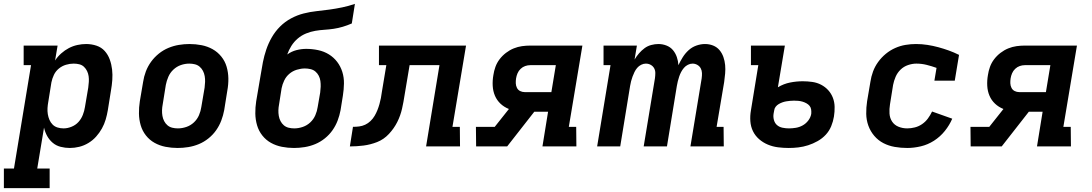

<svg xmlns="http://www.w3.org/2000/svg" viewBox="-60 -755 5630 990"><path d="M-40 215V114H12L100 -419H62V-520H237L224 -443Q237 -463 255.5 -479.5Q274 -496 295 -507Q316 -518 339 -523Q362 -528 384 -528Q412 -528 437.5 -519.5Q463 -511 480 -492Q497 -473 506 -448Q515 -423 518 -396.5Q521 -370 519 -342.5Q517 -315 512 -287L496 -187Q492 -163 485 -139Q478 -115 465.5 -92.5Q453 -70 435.5 -50.5Q418 -31 395.5 -17.5Q373 -4 348.5 2Q324 8 300 8Q276 8 252.5 2Q229 -4 211.5 -19Q194 -34 183 -54Q172 -74 167 -97L132 114H196V215ZM268 -93Q288 -93 309 -101.5Q330 -110 344.5 -126Q359 -142 367 -162.5Q375 -183 378 -203L395 -303Q397 -318 398 -333Q399 -348 397 -362Q395 -376 389 -388.5Q383 -401 373 -410.5Q363 -420 349 -423.5Q335 -427 320 -427Q300 -427 280 -421Q260 -415 243.5 -401.5Q227 -388 218 -369Q209 -350 205 -330L189 -230Q186 -214 185 -198Q184 -182 186.5 -166.5Q189 -151 195 -137Q201 -123 211.5 -112.5Q222 -102 237 -97.5Q252 -93 268 -93Z M856 8Q824 8 793.5 2Q763 -4 737 -18.5Q711 -33 692.5 -56.5Q674 -80 665.5 -109Q657 -138 656.5 -169.5Q656 -201 661 -233L678 -333Q682 -360 692 -386.5Q702 -413 719 -436.5Q736 -460 759 -478.5Q782 -497 808.5 -508Q835 -519 862.5 -523.5Q890 -528 917 -528Q949 -528 979.5 -522Q1010 -516 1036 -501.5Q1062 -487 1081 -463.5Q1100 -440 1108.5 -411Q1117 -382 1117.5 -350.5Q1118 -319 1112 -287L1096 -187Q1091 -160 1081 -133.5Q1071 -107 1054.5 -83.5Q1038 -60 1015 -41.5Q992 -23 965.5 -12Q939 -1 911 3.5Q883 8 856 8ZM857 -93Q879 -93 901 -100.5Q923 -108 940 -124Q957 -140 966 -161Q975 -182 978 -203L995 -303Q997 -318 997.5 -333Q998 -348 995.5 -362.5Q993 -377 986.5 -389.5Q980 -402 969.5 -411Q959 -420 945 -423.5Q931 -427 916 -427Q894 -427 872.5 -419.5Q851 -412 834 -396Q817 -380 808 -359Q799 -338 795 -317L779 -217Q776 -202 775.5 -187Q775 -172 777.5 -157.5Q780 -143 786.5 -130.5Q793 -118 803.5 -109Q814 -100 828 -96.5Q842 -93 857 -93Z M1456 8Q1424 8 1393.5 2Q1363 -4 1337 -18.5Q1311 -33 1292.5 -56.5Q1274 -80 1265.5 -109Q1257 -138 1256.5 -169.5Q1256 -201 1261 -233L1284 -368Q1289 -401 1295.5 -434Q1302 -467 1313 -499.5Q1324 -532 1341.5 -562.5Q1359 -593 1384 -618Q1409 -643 1440.5 -660Q1472 -677 1505.5 -685.5Q1539 -694 1572 -697.5Q1605 -701 1638 -705.5Q1671 -710 1704.5 -717Q1738 -724 1770 -735L1754 -634Q1731 -624 1707.5 -617Q1684 -610 1660.5 -606.5Q1637 -603 1613 -601.5Q1589 -600 1565.5 -596Q1542 -592 1518.5 -582.5Q1495 -573 1475.5 -556.5Q1456 -540 1442.5 -518.5Q1429 -497 1421 -474Q1443 -490 1468.5 -496.5Q1494 -503 1519 -503Q1550 -503 1580.5 -496.5Q1611 -490 1636 -474.5Q1661 -459 1678.5 -436Q1696 -413 1705 -384.5Q1714 -356 1713.5 -324.5Q1713 -293 1708 -262L1696 -187Q1691 -160 1681 -133.5Q1671 -107 1654.5 -83.5Q1638 -60 1615 -41.5Q1592 -23 1565.5 -12Q1539 -1 1511 3.5Q1483 8 1456 8ZM1457 -93Q1479 -93 1501 -100.5Q1523 -108 1540 -124Q1557 -140 1566 -161Q1575 -182 1578 -203L1591 -278Q1593 -293 1593.5 -308Q1594 -323 1592 -337.5Q1590 -352 1583.5 -364.5Q1577 -377 1566.5 -386Q1556 -395 1541.5 -398.5Q1527 -402 1512 -402Q1492 -402 1470.5 -395.5Q1449 -389 1432 -374.5Q1415 -360 1405.5 -340Q1396 -320 1392 -300L1379 -217Q1376 -202 1375.5 -187Q1375 -172 1377.5 -157.5Q1380 -143 1386.5 -130.5Q1393 -118 1403.5 -109Q1414 -100 1428 -96.5Q1442 -93 1457 -93Z M1744 0 1760 -101Q1776 -101 1792 -103Q1808 -105 1823 -112Q1838 -119 1850.5 -131Q1863 -143 1871.5 -157.5Q1880 -172 1886 -187Q1892 -202 1896.5 -218Q1901 -234 1904 -249.5Q1907 -265 1909 -281L1932 -419H1894V-520H2343L2273 -101H2311L2312 0H2137L2206 -419H2052L2026 -264Q2021 -230 2013 -194.5Q2005 -159 1988.5 -126Q1972 -93 1945.5 -64.5Q1919 -36 1884.5 -22.5Q1850 -9 1814.5 -4.5Q1779 0 1744 0Z M2395 0 2394 -101H2491L2564 -193Q2539 -203 2520.5 -220.5Q2502 -238 2492 -261.5Q2482 -285 2480.5 -312.5Q2479 -340 2484 -368Q2487 -389 2494.5 -410Q2502 -431 2516 -449.5Q2530 -468 2549 -482.5Q2568 -497 2589 -505.5Q2610 -514 2631.5 -517Q2653 -520 2675 -520H2943L2873 -101H2911L2912 0H2737L2766 -179H2695L2555 0ZM2646 -280H2783L2806 -419H2674Q2661 -419 2648 -414.5Q2635 -410 2624.5 -400Q2614 -390 2608.5 -377Q2603 -364 2601 -351Q2599 -338 2599.5 -325.5Q2600 -313 2605.5 -302Q2611 -291 2622 -285.5Q2633 -280 2646 -280Z M3019 0 3088 -419H3052V-520H3224L3212 -448Q3222 -465 3235 -480Q3248 -495 3263.5 -506.5Q3279 -518 3298 -523Q3317 -528 3335 -528Q3357 -528 3377 -520Q3397 -512 3410 -496.5Q3423 -481 3430 -460.5Q3437 -440 3438 -419Q3448 -440 3460.5 -460Q3473 -480 3490.5 -496Q3508 -512 3530.5 -520Q3553 -528 3575 -528Q3598 -528 3617.5 -520Q3637 -512 3650 -496.5Q3663 -481 3670 -461Q3677 -441 3679 -419.5Q3681 -398 3679 -376Q3677 -354 3674 -332L3635 -101H3671L3672 0H3500L3558 -351Q3560 -365 3559.5 -378.5Q3559 -392 3553 -403Q3547 -414 3535.5 -420.5Q3524 -427 3511 -427Q3499 -427 3487 -421Q3475 -415 3466.5 -405Q3458 -395 3452 -383.5Q3446 -372 3442 -360Q3438 -348 3435 -336Q3432 -324 3430 -312L3379 0H3259L3317 -351Q3319 -365 3319 -378.5Q3319 -392 3313 -403Q3307 -414 3295.5 -420.5Q3284 -427 3270 -427Q3258 -427 3246 -421Q3234 -415 3225.5 -405Q3217 -395 3211.5 -383.5Q3206 -372 3201.5 -360Q3197 -348 3194 -336Q3191 -324 3189 -312L3138 0Z M4007 8Q3979 8 3951.5 4.5Q3924 1 3899 -9.5Q3874 -20 3854 -37.5Q3834 -55 3822.5 -78.5Q3811 -102 3809 -130Q3807 -158 3812 -186L3850 -419H3812V-520H3987L3951 -305Q3981 -323 4014 -329.5Q4047 -336 4079 -336Q4104 -336 4128.5 -332.5Q4153 -329 4174 -318Q4195 -307 4210.5 -290Q4226 -273 4234.5 -251Q4243 -229 4243.5 -204Q4244 -179 4240 -154Q4236 -129 4226 -104.5Q4216 -80 4198 -60.5Q4180 -41 4156 -27.5Q4132 -14 4107 -6Q4082 2 4057 5Q4032 8 4007 8ZM4008 -93Q4025 -93 4043.5 -96Q4062 -99 4079 -108.5Q4096 -118 4108 -134Q4120 -150 4123 -168Q4124 -179 4122.5 -190Q4121 -201 4114.5 -209Q4108 -217 4098 -222.5Q4088 -228 4077.5 -231Q4067 -234 4056.5 -235Q4046 -236 4034 -236Q4024 -236 4014 -235Q4004 -234 3994.5 -232.5Q3985 -231 3975 -227.5Q3965 -224 3955.5 -218.5Q3946 -213 3939.5 -204.5Q3933 -196 3932 -186L3929 -170Q3926 -153 3930.5 -136.5Q3935 -120 3946.5 -110Q3958 -100 3974.5 -96.5Q3991 -93 4008 -93Z M4618 8Q4585 8 4553.5 2.5Q4522 -3 4495 -17Q4468 -31 4448 -54.5Q4428 -78 4417.5 -107Q4407 -136 4406.5 -168Q4406 -200 4411 -233L4428 -333Q4432 -360 4441.5 -386Q4451 -412 4468 -435.5Q4485 -459 4507.5 -477.5Q4530 -496 4556 -507.5Q4582 -519 4609 -523.5Q4636 -528 4663 -528Q4693 -528 4722 -523.5Q4751 -519 4778.5 -511.5Q4806 -504 4832.5 -494.5Q4859 -485 4885 -472L4863 -339H4758L4769 -405Q4744 -414 4718 -420.5Q4692 -427 4665 -427Q4644 -427 4622 -419.5Q4600 -412 4583.5 -396Q4567 -380 4558 -359Q4549 -338 4545 -317L4529 -217Q4525 -193 4526.5 -169.5Q4528 -146 4540 -128Q4552 -110 4573 -101.5Q4594 -93 4618 -93Q4637 -93 4657 -98Q4677 -103 4694.5 -115Q4712 -127 4724.5 -144Q4737 -161 4746 -180L4850 -143Q4836 -110 4812 -80Q4788 -50 4756 -29.5Q4724 -9 4688 -0.5Q4652 8 4618 8Z M4945 0 4944 -101H5041L5114 -193Q5089 -203 5070.5 -220.5Q5052 -238 5042 -261.5Q5032 -285 5030.5 -312.5Q5029 -340 5034 -368Q5037 -389 5044.5 -410Q5052 -431 5066 -449.5Q5080 -468 5099 -482.5Q5118 -497 5139 -505.5Q5160 -514 5181.5 -517Q5203 -520 5225 -520H5493L5423 -101H5461L5462 0H5287L5316 -179H5245L5105 0ZM5196 -280H5333L5356 -419H5224Q5211 -419 5198 -414.5Q5185 -410 5174.5 -400Q5164 -390 5158.5 -377Q5153 -364 5151 -351Q5149 -338 5149.5 -325.5Q5150 -313 5155.5 -302Q5161 -291 5172 -285.5Q5183 -280 5196 -280Z"/></svg>

Font: Iosevka Etoile
Style: Bold Italic
Weight: 700
Italic angle: -9°
Designer: Belleve Invis
Foundry: Belleve Invis
Version: Version 28.1.0; ttfautohint (v1.8.4)